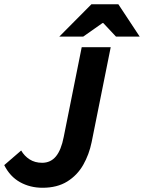

<svg xmlns="http://www.w3.org/2000/svg" viewBox="-25 -875 680 907"><path d="M176 12Q117 12 69.5 -14.5Q22 -41 -5 -95L75 -164Q90 -138 115 -122Q140 -106 174 -106Q214 -106 239 -136Q264 -166 276 -228L361 -652H498L408 -204Q396 -145 368 -96Q340 -47 292.5 -17.5Q245 12 176 12ZM255 -702 407 -855H534L635 -702H523L463 -766H459L368 -702Z"/></svg>

Font: Source Sans 3 ExtraLight
Style: Bold Italic
Weight: 700
Italic angle: -11°
Version: Version 3.052;hotconv 1.1.0;makeotfexe 2.6.0